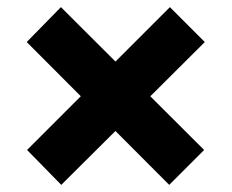

<svg xmlns="http://www.w3.org/2000/svg" viewBox="-20 -634 650 539"><path d="M553 -213 455 -115 55 -516 151 -614ZM152 -115 56 -213 457 -614 555 -516Z"/></svg>

Font: Public Sans Black
Style: Regular
Weight: 900
Designer: The Public Sans Project Authors: Dan O. Williams and USWDS (Libre Franklin designed by Pablo Impallari and Rodrigo Fuenz
Version: Version 1.007